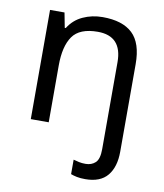

<svg xmlns="http://www.w3.org/2000/svg" viewBox="-87 -617 791 928"><g transform="rotate(10 309.0 -153.0)"><path d="M394 240Q370 240 353 236.5Q336 233 323 228V157Q337 161 351 164Q365 167 383 167Q412 167 431 149.5Q450 132 450 83V-344Q450 -472 331 -472Q242 -472 207.5 -422.5Q173 -373 173 -279V0H85V-536H156L170 -463H175Q201 -505 245.5 -525.5Q290 -546 342 -546Q440 -546 489 -499.5Q538 -453 538 -350V80Q538 155 503 197.5Q468 240 394 240Z"/></g></svg>

Font: Noto Sans Tagalog
Style: Regular
Weight: 400
Designer: Monotype Design Team
Foundry: Monotype Imaging Inc.
Version: Version 2.001; ttfautohint (v1.8.4.7-5d5b)